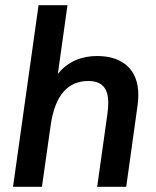

<svg xmlns="http://www.w3.org/2000/svg" viewBox="-20 -717 598 737"><path d="M30 0H141L174.5 -236C191 -351.5 240.5 -406 318.5 -406C370.5 -406 395.5 -380 395.5 -322C395.5 -309.5 394.5 -295.5 392.5 -281L353 0H464.5L508.5 -315.5C510 -329 511 -341.5 511 -353C511 -448 453 -502 352.5 -502C297 -502 241.5 -483 202 -433L239 -697H128Z"/></svg>

Font: HK Grotesk SemiBold
Style: Italic
Weight: 600
Italic angle: -16°
Designer: Alfredo Marco Pradil
Foundry: Hanken Design Co.
Version: Version 3.001;FEAKit 1.0